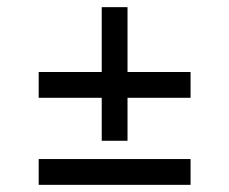

<svg xmlns="http://www.w3.org/2000/svg" viewBox="-20 -694 640 536"><path d="M88 -493H264V-674H336V-493H512V-421H336V-301H264V-421H88ZM88 -250H512V-178H88Z"/></svg>

Font: PT Mono
Style: Regular
Weight: 400
Monospace: yes
Designer: A.Korolkova, I.Chaeva
Foundry: ParaType Ltd
Version: Version 1.001W OFL